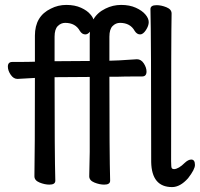

<svg xmlns="http://www.w3.org/2000/svg" viewBox="-20 -734 813 781"><path d="M181 17Q162 17 141 8.5Q120 0 120 -17Q122 -116 122 -417L51 -413Q35 -413 23.5 -430Q12 -447 12 -463Q12 -482 30 -482Q104 -482 122 -483V-589Q122 -668 187 -699Q216 -714 250 -714Q284 -714 309.5 -702.5Q335 -691 348 -675Q357 -665 360 -655Q376 -683 409 -699Q439 -714 473 -714Q507 -714 532.5 -702.5Q558 -691 571.5 -675Q585 -659 585 -644Q585 -629 573.5 -611.5Q562 -594 550 -594Q537 -594 528 -608Q510 -641 468 -641Q451 -641 438 -628Q425 -615 425 -585V-487Q451 -487 537 -493Q554 -493 565 -476Q576 -459 576 -443Q576 -423 558 -423Q475 -423 462 -422H425Q425 -105 428 1Q428 17 404 17Q385 17 364 8.5Q343 0 343 -17L345 -116V-421L202 -420Q202 -105 205 1Q205 17 181 17ZM202 -485 345 -486V-589Q345 -597 346 -605Q337 -594 327 -594Q314 -594 305 -608Q287 -641 245 -641Q228 -641 215 -628Q202 -615 202 -585ZM680 27Q597 27 595 -75Q595 -590 592 -697Q592 -713 617 -713Q636 -713 657 -704.5Q678 -696 678 -679Q676 -590 676 -78Q676 -53 679 -49.5Q682 -46 688 -46Q707 -47 732 -72Q746 -85 758 -85Q773 -85 773 -63Q773 -45 745 -9Q713 27 680 27Z"/></svg>

Font: LXGW WenKai Lite Medium
Style: Regular
Weight: 500
Designer: LXGW / Fontworks Inc.
Foundry: LXGW / Fontworks Inc.
Version: Version 1.511; March 25, 2025